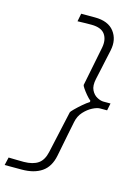

<svg xmlns="http://www.w3.org/2000/svg" viewBox="-194 -831 716 1013"><g transform="rotate(15 164.0 -324.0)"><path d="M-64 113.5 -54 70Q-35 70.5 -10 71Q15 71.5 29.5 71.5Q79 71 107.2 51.5Q135.5 32 145.5 -15L196 -244Q196.5 -247.5 212.2 -263.2Q228 -279 248.2 -296.5Q268.5 -314 284 -323.5L285.5 -330.5Q273.5 -340.5 260.2 -356.2Q247 -372 238 -385.5Q229 -399 229.5 -402.5L272.5 -618Q281 -663 261 -691.2Q241 -719.5 188 -720Q175.5 -720 155.8 -719.8Q136 -719.5 111 -718.5L119.5 -762H194.5Q267.5 -762 300 -719.5Q332.5 -677 320 -616.5Q319.5 -613.5 315.8 -596.8Q312 -580 307 -556.5Q302 -533 297 -509.5Q292 -486 288.2 -469.2Q284.5 -452.5 284 -450Q275.5 -411 287 -388Q298.5 -365 317.8 -354.8Q337 -344.5 353 -344.5H391.5L383.5 -305H345Q329 -305 304.8 -292.8Q280.5 -280.5 259 -257Q237.5 -233.5 231 -199.5Q230.5 -196.5 226.5 -177Q222.5 -157.5 217 -130.2Q211.5 -103 206.2 -75.5Q201 -48 197 -28.5Q193 -9 192.5 -6Q180 56.5 138.2 85Q96.5 113.5 29.5 113.5Z"/></g></svg>

Font: Commissioner Loud ExtraLight
Style: Italic
Weight: 200
Italic angle: -12°
Designer: Kostas Bartsokas
Foundry: Kostas Bartsokas
Version: Version 1.000; ttfautohint (v1.8.3)